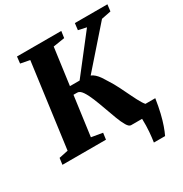

<svg xmlns="http://www.w3.org/2000/svg" viewBox="-204 -899 1169 1224"><g transform="rotate(-30 380.0 -287.0)"><path d="M575.5 168.5Q578 152 580.2 133.5Q582.5 115 584 94.2Q585.5 73.5 586.2 50Q587 26.5 586 0L554 -72H724.5Q715.5 -13.5 704.8 31Q694 75.5 682.2 109Q670.5 142.5 658 168.5ZM505 0Q490 0 475 -25.2Q460 -50.5 444.8 -90.8Q429.5 -131 413.8 -175.8Q398 -220.5 381.5 -260.8Q365 -301 347.8 -326.2Q330.5 -351.5 311.5 -351.5H241L249 -410.5H363L573.5 -681L514 -694L520 -743H759.5L753.5 -694L683.5 -680L394 -350.5L407.5 -406.5Q425 -409 439.8 -403.2Q454.5 -397.5 468.2 -385Q482 -372.5 494.2 -354.8Q506.5 -337 519 -315.5Q541 -282 561.5 -240.8Q582 -199.5 600.8 -160.5Q619.5 -121.5 636.2 -94Q653 -66.5 666.5 -60.5L711.5 -47.5L706.5 0ZM-0.5 0 6 -47.5 73 -61.5 156 -681 88.5 -694 94 -743H420L413 -694L328.5 -681L244.5 -61.5L326.5 -47.5L320 0Z"/></g></svg>

Font: Merriweather 36pt Black
Style: Italic
Weight: 900
Italic angle: -7.8°
Version: Version 2.101